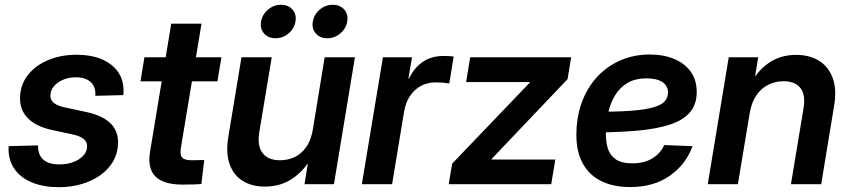

<svg xmlns="http://www.w3.org/2000/svg" viewBox="-20 -758 3499 790"><path d="M221.7 12.2Q161.1 12.2 115 -5.9Q68.8 -23.9 42.5 -58.6Q16.1 -93.3 15.1 -143.1Q15.1 -146.5 15.4 -149.9Q15.6 -153.3 15.6 -156.7L136.7 -159.7Q135.7 -121.1 158 -101.3Q180.2 -81.5 224.6 -81.5Q254.9 -81.5 280.5 -90.8Q306.2 -100.1 322 -116.7Q337.9 -133.3 338.4 -155.3Q338.9 -174.3 324.2 -186.3Q309.6 -198.2 280.3 -204.6L194.3 -223.1Q128.4 -237.3 94.7 -271.5Q61 -305.7 62.5 -357.4Q64 -410.6 95.2 -450Q126.5 -489.3 178.7 -511Q231 -532.7 294.4 -532.7Q382.3 -532.7 434.3 -494.1Q486.3 -455.6 488.3 -389.6Q488.3 -384.3 488.3 -378.7Q488.3 -373 487.3 -366.7L372.1 -363.8Q375 -399.4 353.8 -419.7Q332.5 -439.9 292 -439.9Q263.2 -439.9 239.7 -429.9Q216.3 -419.9 202.1 -403.3Q188 -386.7 187.5 -365.7Q186.5 -346.7 200.9 -335Q215.3 -323.2 244.6 -316.4L334 -297.4Q401.9 -282.7 434.3 -251Q466.8 -219.2 465.8 -169.4Q464.8 -127.9 445.6 -94.5Q426.3 -61 392.6 -37.1Q358.9 -13.2 315.2 -0.5Q271.5 12.2 221.7 12.2Z M891.1 -522.5 874.5 -423.3H558.1L574.2 -522.5ZM684.6 -660.6H809.1L724.1 -148.9Q719.7 -121.1 729.5 -109.9Q739.3 -98.6 769 -98.6Q779.8 -98.6 795.2 -99.1Q810.5 -99.6 820.3 -99.6L808.6 -1Q793.5 0.5 772.5 1Q751.5 1.5 731.4 1.5Q652.3 1.5 619.4 -32Q586.4 -65.4 597.2 -132.8Z M1070.3 9.8Q1016.1 9.8 978.3 -13.9Q940.4 -37.6 924.6 -83.3Q908.7 -128.9 919.4 -194.8L973.6 -522.5H1098.1L1046.9 -214.4Q1037.6 -158.2 1060.3 -128.4Q1083 -98.6 1132.3 -98.6Q1165 -98.6 1193.1 -112.1Q1221.2 -125.5 1240.5 -153.6Q1259.8 -181.6 1267.1 -224.6L1315.9 -522.5H1440.4L1354 0H1232.9L1254.4 -131.8H1274.9Q1239.3 -63 1188.2 -26.6Q1137.2 9.8 1070.3 9.8ZM1326.2 -600.6Q1296.4 -600.6 1279.3 -620.4Q1262.2 -640.1 1267.1 -669.4Q1272 -698.7 1295.7 -718.5Q1319.3 -738.3 1349.1 -738.3Q1379.4 -738.3 1396.5 -718.5Q1413.6 -698.7 1408.7 -669.4Q1403.8 -640.1 1380.1 -620.4Q1356.4 -600.6 1326.2 -600.6ZM1113.3 -600.6Q1083.5 -600.6 1066.4 -620.4Q1049.3 -640.1 1054.2 -669.4Q1059.1 -698.7 1082.8 -718.5Q1106.4 -738.3 1136.2 -738.3Q1166.5 -738.3 1183.6 -718.5Q1200.7 -698.7 1195.8 -669.4Q1190.9 -640.1 1167.2 -620.4Q1143.6 -600.6 1113.3 -600.6Z M1468.8 0 1555.7 -522.5H1675.3L1660.6 -435.5H1663.1Q1685.1 -480.5 1720.7 -504.2Q1756.3 -527.8 1805.7 -527.8Q1817.9 -527.8 1828.6 -527.1Q1839.4 -526.4 1846.7 -525.4L1828.6 -414.6Q1821.3 -416 1804.9 -417.5Q1788.6 -418.9 1770.5 -418.9Q1740.2 -418.9 1713.4 -405.3Q1686.5 -391.6 1668 -364.7Q1649.4 -337.9 1642.6 -298.3L1593.3 0Z M1826.2 0 1840.3 -84.5 2159.7 -418 2160.2 -420.4H1897.9L1914.6 -522.5H2330.1L2315.4 -432.6L2002.9 -104L2002.4 -101.6H2265.1L2248 0Z M2572.3 11.7Q2502.4 11.7 2451.4 -14.2Q2400.4 -40 2374.3 -92.3Q2348.1 -144.5 2352.1 -222.7Q2355 -291.5 2378.4 -348.6Q2401.9 -405.8 2442.4 -447.3Q2482.9 -488.8 2536.6 -511.2Q2590.3 -533.7 2653.3 -533.7Q2709.5 -533.7 2752.9 -515.9Q2796.4 -498 2821.5 -463.9Q2846.7 -429.7 2846.7 -379.4Q2846.7 -328.1 2818.4 -295.4Q2790 -262.7 2734.9 -244.9Q2679.7 -227.1 2598.4 -220Q2517.1 -212.9 2410.6 -212.9L2424.8 -297.9Q2516.6 -297.9 2575.9 -302.2Q2635.3 -306.6 2668.7 -316.4Q2702.1 -326.2 2715.3 -341.3Q2728.5 -356.4 2728.5 -377.4Q2728.5 -404.8 2705.8 -420.2Q2683.1 -435.5 2640.6 -435.5Q2592.8 -435.5 2561 -416.3Q2529.3 -397 2510.3 -365Q2491.2 -333 2482.7 -294.7Q2474.1 -256.3 2473.1 -218.3Q2471.7 -181.6 2479.7 -151.6Q2487.8 -121.6 2511.7 -103.8Q2535.6 -85.9 2581.5 -85.9Q2630.9 -85.9 2664.6 -106.7Q2698.2 -127.4 2712.9 -161.1L2829.6 -156.7Q2802.2 -81.1 2735.8 -34.7Q2669.4 11.7 2572.3 11.7Z M3064.9 -293.5 3016.1 0H2892.1L2978.5 -522.5H3099.6L3078.1 -390.1L3056.6 -394Q3092.3 -463.4 3141.4 -497.8Q3190.4 -532.2 3255.4 -532.2Q3311.5 -532.2 3350.6 -507.6Q3389.6 -482.9 3406.5 -436.3Q3423.3 -389.6 3412.1 -323.2L3358.9 0H3234.4L3286.1 -312Q3295.4 -368.7 3273.2 -396.2Q3251 -423.8 3204.1 -423.8Q3169.9 -423.8 3140.9 -409.2Q3111.8 -394.5 3092 -365.7Q3072.3 -336.9 3064.9 -293.5Z"/></svg>

Font: Inter 28pt SemiBold
Style: Italic
Weight: 600
Italic angle: -9.3988°
Designer: Rasmus Andersson
Foundry: rsms
Version: Version 4.001;git-66647c0bb